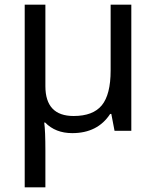

<svg xmlns="http://www.w3.org/2000/svg" viewBox="-20 -556 663 816"><path d="M172.9 -189.9Q172.9 -63 293 -63Q375.5 -63 412.8 -108.6Q450.2 -154.3 450.2 -256.8V-536.1H538.1V0H466.8L453.1 -71.8H448.2Q395 9.8 287.1 9.8Q215.8 9.8 171.9 -35.2H168Q172.9 1 172.9 84V240.2H85V-536.1H172.9Z"/></svg>

Font: NotoSans
Style: Regular
Weight: 400
Designer: Monotype Design team
Foundry: Monotype Imaging Inc.
Version: Version 1.04; ttfautohint (v1.4.1)